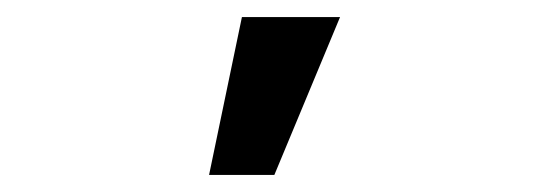

<svg xmlns="http://www.w3.org/2000/svg" viewBox="-20 -740 640 225"><path d="M263.5 -720H378.5L301.5 -535H225Z"/></svg>

Font: Hauora
Style: Bold
Weight: 700
Designer: Wayne Shih
Foundry: WCYS
Version: Version 1.001;hotconv 1.0.109;makeotfexe 2.5.65596